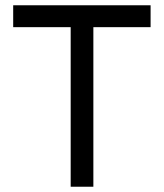

<svg xmlns="http://www.w3.org/2000/svg" viewBox="-20 -708 622 728"><path d="M248 0V-605H30V-688H551V-605H334V0Z"/></svg>

Font: Source Han Sans & Saira Hybrid
Style: Regular
Weight: 400
Designer: Ryoko NISHIZUKA 西塚涼子 (kana & ideographs); Paul D. Hunt (Latin, Greek & Cyrillic); Wenlong ZHANG 张文龙 (bopomofo); Sandoll 
Foundry: Adobe Systems Incorporated
Version: Version 1.00;August 2, 2021;FontCreator 13.0.0.2675 64-bit